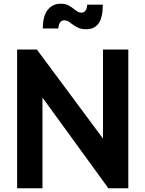

<svg xmlns="http://www.w3.org/2000/svg" viewBox="-20 -1011 781 1031"><path d="M72 -745H178L533 -267V-745H669V0H562L208 -487V0H72ZM365 -883Q353 -893 344 -897.5Q335 -902 325 -902Q297 -902 293 -858H210Q210 -926 236.5 -958.5Q263 -991 306 -991Q329 -991 345 -983.5Q361 -976 378 -962Q391 -952 399 -947.5Q407 -943 418 -943Q432 -943 440 -955.5Q448 -968 448 -986H532Q532 -917 509.5 -885.5Q487 -854 443 -854Q418 -854 402 -861Q386 -868 365 -883Z"/></svg>

Font: Evergrow Sans
Style: Bold
Weight: 700
Foundry: 10Web
Version: Version 1.000